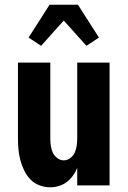

<svg xmlns="http://www.w3.org/2000/svg" viewBox="-20 -785 540 813"><path d="M192 8Q169 8 146.5 -0.5Q124 -9 108 -26Q92 -43 82 -64Q72 -85 66 -107.5Q60 -130 58 -153.5Q56 -177 56 -200V-520H193V-200Q193 -185 195 -169.5Q197 -154 203 -140Q209 -126 222 -116Q235 -106 250 -106Q265 -106 278 -116Q291 -126 297 -140Q303 -154 305 -169.5Q307 -185 307 -200V-520H444V0H307V-74Q300 -57 289 -41.5Q278 -26 263 -14.5Q248 -3 229.5 2.5Q211 8 192 8ZM154 -591 101 -626 190 -765H310L399 -626L346 -591L250 -698Z"/></svg>

Font: Iosevka SS18 Heavy
Style: Regular
Weight: 900
Monospace: yes
Designer: Belleve Invis
Foundry: Belleve Invis
Version: Version 25.1.1; ttfautohint (v1.8.4)